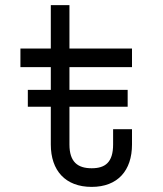

<svg xmlns="http://www.w3.org/2000/svg" viewBox="-20 -720 640 752"><path d="M89 -368V-302H179V-154C179 -52 236 12 339 12C441 12 497 -52 497 -154V-214H423V-154C423 -84 392 -61 339 -61C285 -61 252 -85 252 -154V-302H480V-368H252V-457H497V-530H252V-700H179V-530H60V-457H179V-368Z"/></svg>

Font: Fliege Mono Light
Style: Regular
Weight: 300
Version: Version 0.020;Glyphs 3.3 (3306)